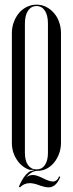

<svg xmlns="http://www.w3.org/2000/svg" viewBox="-20 -726 313 825"><path d="M125 6V4H108Q74 -7 52.5 -39.5Q31 -72 31 -112V-584Q31 -609 39.5 -631.5Q48 -654 62 -670.5Q76 -687 95.5 -696.5Q115 -706 137 -706Q159 -706 178 -696.5Q197 -687 211.5 -670.5Q226 -654 234 -631.5Q242 -609 242 -584V-112Q242 -88 234 -66Q226 -44 212.5 -27.5Q199 -11 181 -1.5Q163 8 142 8Q115 8 92 37Q103 26 122 26Q136 26 161 38L165 40Q193 54 207 54Q225 54 234 32L239 34Q221 79 189 79Q181 79 172 77Q163 75 154 72L149 70Q124 61 108 61Q83 61 66 79L61 77Q81 27 109 10ZM87 -69Q87 -35 100.5 -16.5Q114 2 137 2Q160 2 173 -17Q186 -36 186 -69V-625Q186 -660 173 -680Q160 -700 137 -700Q114 -700 100.5 -680Q87 -660 87 -625Z"/></svg>

Font: Moniqa Cond Display
Style: Regular
Weight: 400
Width: 3
Designer: Rajesh Rajput
Foundry: Rajesh Rajput
Version: Version 1.000